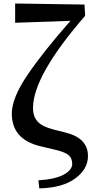

<svg xmlns="http://www.w3.org/2000/svg" viewBox="-20 -834 524 1071"><path d="M279.3 -111.3 348.6 -93.8Q470.7 -62.5 470.7 36.1Q470.7 109.4 399.4 161.6Q328.1 213.9 199.2 216.8L194.3 171.9Q288.1 166 335.4 140.1Q382.8 114.3 382.8 80.1Q382.8 49.8 364.3 32.7Q345.7 15.6 293.9 2.9L200.2 -19.5Q45.9 -58.6 45.9 -200.2Q45.9 -287.1 133.3 -416Q220.7 -544.9 373 -717.8L64.5 -707V-814.5L451.2 -808.6L455.1 -746.1Q164.1 -411.1 164.1 -231.4Q164.1 -183.6 190.4 -155.3Q216.8 -127 279.3 -111.3Z"/></svg>

Font: Bpmf Zihi Serif Bold
Style: Bold
Weight: 700
Foundry: But Ko
Version: Version 1.320